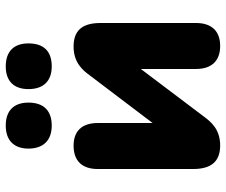

<svg xmlns="http://www.w3.org/2000/svg" viewBox="-79 -698 786 668"><g transform="rotate(-90 314.0 -364.0)"><path d="M417 -577C470 -577 497 -605 497 -658C497 -709 469 -737 417 -737C366 -737 338 -709 338 -658C338 -606 366 -577 417 -577ZM211 -577C263 -577 291 -605 291 -658C291 -709 263 -737 211 -737C160 -737 131 -709 131 -658C131 -606 160 -577 211 -577ZM142 9C198 9 224 -23 242 -47L408 -267V-75C408 -21 436 9 488 9C540 9 568 -21 568 -75V-407C568 -472 541 -501 486 -501C431 -501 404 -470 386 -445L220 -226V-417C220 -472 192 -501 141 -501C89 -501 60 -472 60 -417V-85C60 -21 87 9 142 9Z"/></g></svg>

Font: Nunito Black
Style: Regular
Weight: 900
Designer: Vernon Adams
Foundry: Vernon Adams
Version: Version 3.602